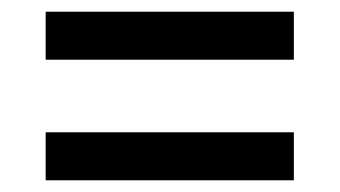

<svg xmlns="http://www.w3.org/2000/svg" viewBox="-20 -470 580 328"><path d="M58 -368V-450H482V-368ZM58 -162V-244H482V-162Z"/></svg>

Font: IBM Plex Sans Cond Medm
Style: Regular
Weight: 500
Width: 3
Designer: Mike Abbink, Paul van der Laan, Pieter van Rosmalen
Foundry: Bold Monday
Version: Version 1.3